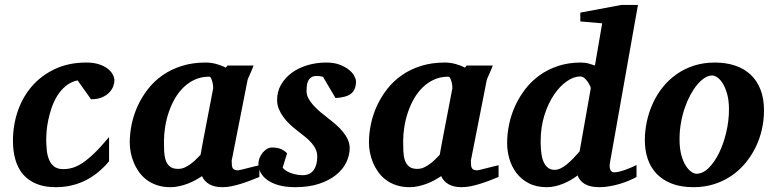

<svg xmlns="http://www.w3.org/2000/svg" viewBox="-20 -757 3191 789"><path d="M450.2 -425.8Q450.2 -417 445.8 -403.8Q441.4 -390.6 430.4 -378.4Q419.4 -366.2 400.9 -357.7Q382.3 -349.1 354 -349.1L298.8 -426.8Q270.5 -420.4 250 -403.3Q229.5 -386.2 215.3 -363.3Q201.2 -340.3 192.1 -314Q183.1 -287.6 178.2 -263.2Q173.3 -238.8 171.6 -219Q169.9 -199.2 169.9 -189Q169.9 -166 171.9 -143.3Q173.8 -120.6 180.9 -102.5Q188 -84.5 201.9 -73.2Q215.8 -62 240.2 -62Q258.8 -62 277.8 -67.4Q296.9 -72.8 319.1 -87.4Q341.3 -102.1 367.9 -127.7Q394.5 -153.3 428.2 -193.8V-94.2Q407.7 -69.8 384.3 -50.3Q360.8 -30.8 333.7 -16.8Q306.6 -2.9 275.6 4.6Q244.6 12.2 209 12.2Q163.1 12.2 129.9 -1.5Q96.7 -15.1 75.2 -40Q53.7 -64.9 43.5 -100.1Q33.2 -135.3 33.2 -178.2Q33.2 -243.2 53.5 -301.5Q73.7 -359.9 112.5 -404.1Q151.4 -448.2 207.3 -474.1Q263.2 -500 335 -500Q364.7 -500 386.5 -492.9Q408.2 -485.8 422.4 -474.9Q436.5 -463.9 443.4 -450.9Q450.2 -438 450.2 -425.8Z M856 -394Q856.4 -396 855.7 -403.8Q855 -411.6 852.8 -420.2Q850.6 -428.7 847.4 -435.3Q844.2 -441.9 839.8 -441.9Q807.6 -441.9 781.5 -430.2Q755.4 -418.5 734.6 -398.4Q713.9 -378.4 698.7 -352.1Q683.6 -325.7 673.6 -296.1Q663.6 -266.6 658.7 -235.8Q653.8 -205.1 653.8 -176.8Q653.8 -156.7 654.5 -136.7Q655.3 -116.7 660.4 -100.1Q665.5 -83.5 677.5 -73.2Q689.5 -63 711.9 -63Q728 -63 742.4 -70.3Q756.8 -77.6 768.8 -87.2Q780.8 -96.7 789.8 -106.4Q798.8 -116.2 804.2 -121.1Q807.6 -141.1 809.8 -152.1Q812 -163.1 813.7 -173.1Q815.4 -183.1 817.9 -195.8Q820.3 -208.5 825 -232.2Q829.6 -255.9 836.9 -294.2Q844.2 -332.5 856 -394ZM1045.9 -29.8Q1028.8 -22.9 1010 -15.6Q991.2 -8.3 971.7 -2.2Q952.1 3.9 932.6 8.1Q913.1 12.2 894 12.2Q862.3 12.2 841.1 0.5Q819.8 -11.2 810.1 -33.2Q796.9 -24.4 781.7 -16.1Q766.6 -7.8 750 -1.7Q733.4 4.4 715.8 8.3Q698.2 12.2 680.2 12.2Q649.4 12.2 625 3.9Q600.6 -4.4 582 -18.6Q563.5 -32.7 550.5 -51.3Q537.6 -69.8 529.3 -90.1Q521 -110.4 517.1 -131.3Q513.2 -152.3 513.2 -170.9Q513.2 -208 521.2 -246.8Q529.3 -285.6 546.1 -322.3Q563 -358.9 588.4 -391.4Q613.8 -423.8 648.4 -448Q683.1 -472.2 727.3 -486.1Q771.5 -500 825.2 -500Q847.2 -500 868.9 -494.1Q890.6 -488.3 907.7 -479L915 -487.8H1022Q1019.5 -480.5 1015.6 -471.2Q1011.7 -461.9 1007.8 -453.1Q1003.9 -444.3 1000.7 -437.3Q997.6 -430.2 997.1 -426.8L932.1 -97.2Q932.1 -85.9 932.9 -78.1Q933.6 -70.3 936.5 -65.7Q939.5 -61 944.8 -59.1Q950.2 -57.1 959 -57.1Q960.9 -57.1 973.4 -60.1Q985.8 -63 1000.7 -66.9Q1015.6 -70.8 1028.8 -74Q1042 -77.1 1045.9 -78.1Z M1442.9 -422.9Q1442.9 -389.2 1423.8 -373Q1404.8 -356.9 1358.9 -354L1307.6 -440.9Q1304.2 -441.9 1300.3 -442.9Q1296.9 -443.8 1292 -444.3Q1287.1 -444.8 1281.7 -444.8Q1266.6 -444.8 1258.3 -438.7Q1250 -432.6 1245.8 -423.3Q1241.7 -414.1 1240.7 -403.1Q1239.7 -392.1 1239.7 -382.8Q1239.7 -367.2 1247.6 -352.5Q1255.4 -337.9 1268.1 -324Q1280.8 -310.1 1296.6 -296.6Q1312.5 -283.2 1328.6 -271Q1345.7 -257.8 1361.6 -243.9Q1377.4 -230 1389.9 -214.6Q1402.3 -199.2 1409.7 -182.6Q1417 -166 1417 -147.9Q1417 -119.1 1403.3 -90.3Q1389.6 -61.5 1361.8 -38.8Q1334 -16.1 1292 -2Q1250 12.2 1193.8 12.2Q1154.3 12.2 1125.7 4.2Q1097.2 -3.9 1078.6 -17.3Q1060.1 -30.8 1051 -47.9Q1042 -64.9 1042 -83Q1042 -96.2 1046.9 -108.4Q1051.8 -120.6 1059.8 -130.1Q1067.9 -139.6 1077.6 -145.3Q1087.4 -150.9 1097.7 -150.9Q1119.6 -150.9 1134.8 -144.3Q1149.9 -137.7 1159.7 -127L1141.6 -67.9Q1147 -60.5 1156.7 -54.7Q1166.5 -48.8 1178 -44.9Q1189.5 -41 1201.4 -39.1Q1213.4 -37.1 1223.6 -37.1Q1253.9 -37.1 1268.8 -57.9Q1283.7 -78.6 1283.7 -113.8Q1283.7 -128.9 1277.8 -142.3Q1272 -155.8 1261.2 -168.5Q1250.5 -181.2 1235.4 -193.6Q1220.2 -206.1 1201.7 -220.2Q1186 -231.9 1171.1 -246.1Q1156.2 -260.3 1144.5 -276.1Q1132.8 -292 1125.7 -309.6Q1118.7 -327.1 1118.7 -346.2Q1118.7 -381.3 1135.3 -409.7Q1151.9 -438 1179.7 -458.3Q1207.5 -478.5 1244.1 -489.3Q1280.8 -500 1320.8 -500Q1352.1 -500 1375 -491.5Q1397.9 -482.9 1413.1 -470.9Q1428.2 -459 1435.5 -445.6Q1442.9 -432.1 1442.9 -422.9Z M1838.9 -394Q1839.4 -396 1838.6 -403.8Q1837.9 -411.6 1835.7 -420.2Q1833.5 -428.7 1830.3 -435.3Q1827.1 -441.9 1822.8 -441.9Q1790.5 -441.9 1764.4 -430.2Q1738.3 -418.5 1717.5 -398.4Q1696.8 -378.4 1681.6 -352.1Q1666.5 -325.7 1656.5 -296.1Q1646.5 -266.6 1641.6 -235.8Q1636.7 -205.1 1636.7 -176.8Q1636.7 -156.7 1637.5 -136.7Q1638.2 -116.7 1643.3 -100.1Q1648.4 -83.5 1660.4 -73.2Q1672.4 -63 1694.8 -63Q1710.9 -63 1725.3 -70.3Q1739.7 -77.6 1751.7 -87.2Q1763.7 -96.7 1772.7 -106.4Q1781.7 -116.2 1787.1 -121.1Q1790.5 -141.1 1792.7 -152.1Q1794.9 -163.1 1796.6 -173.1Q1798.3 -183.1 1800.8 -195.8Q1803.2 -208.5 1807.9 -232.2Q1812.5 -255.9 1819.8 -294.2Q1827.1 -332.5 1838.9 -394ZM2028.8 -29.8Q2011.7 -22.9 1992.9 -15.6Q1974.1 -8.3 1954.6 -2.2Q1935.1 3.9 1915.5 8.1Q1896 12.2 1877 12.2Q1845.2 12.2 1824 0.5Q1802.7 -11.2 1793 -33.2Q1779.8 -24.4 1764.6 -16.1Q1749.5 -7.8 1732.9 -1.7Q1716.3 4.4 1698.7 8.3Q1681.2 12.2 1663.1 12.2Q1632.3 12.2 1607.9 3.9Q1583.5 -4.4 1564.9 -18.6Q1546.4 -32.7 1533.4 -51.3Q1520.5 -69.8 1512.2 -90.1Q1503.9 -110.4 1500 -131.3Q1496.1 -152.3 1496.1 -170.9Q1496.1 -208 1504.2 -246.8Q1512.2 -285.6 1529.1 -322.3Q1545.9 -358.9 1571.3 -391.4Q1596.7 -423.8 1631.3 -448Q1666 -472.2 1710.2 -486.1Q1754.4 -500 1808.1 -500Q1830.1 -500 1851.8 -494.1Q1873.5 -488.3 1890.6 -479L1897.9 -487.8H2004.9Q2002.4 -480.5 1998.5 -471.2Q1994.6 -461.9 1990.7 -453.1Q1986.8 -444.3 1983.6 -437.3Q1980.5 -430.2 1980 -426.8L1915 -97.2Q1915 -85.9 1915.8 -78.1Q1916.5 -70.3 1919.4 -65.7Q1922.4 -61 1927.7 -59.1Q1933.1 -57.1 1941.9 -57.1Q1943.8 -57.1 1956.3 -60.1Q1968.8 -63 1983.6 -66.9Q1998.5 -70.8 2011.7 -74Q2024.9 -77.1 2028.8 -78.1Z M2407.7 -394Q2408.2 -396 2404.8 -403.8Q2401.4 -411.6 2395.5 -420.4Q2389.6 -429.2 2381.6 -436Q2373.5 -442.9 2364.7 -442.9Q2338.4 -442.9 2309.8 -423.3Q2281.2 -403.8 2257.1 -368.4Q2232.9 -333 2217.3 -283.7Q2201.7 -234.4 2201.7 -174.8Q2201.7 -114.3 2216.3 -86.7Q2231 -59.1 2258.8 -59.1Q2271.5 -59.1 2284.4 -65.4Q2297.4 -71.8 2310.3 -82.5Q2323.2 -93.3 2336.2 -106.7Q2349.1 -120.1 2361.8 -134.8ZM2486.8 -89.8Q2484.4 -77.6 2485.6 -69.6Q2486.8 -61.5 2489.5 -56.9Q2492.2 -52.2 2496.1 -50.5Q2500 -48.8 2502.9 -48.8Q2513.2 -48.8 2525.9 -52Q2538.6 -55.2 2551.5 -59.8Q2564.5 -64.5 2575.9 -69.6Q2587.4 -74.7 2595.7 -79.1V-29.8Q2583 -22.5 2564.9 -14.9Q2546.9 -7.3 2526.4 -1.2Q2505.9 4.9 2484.6 8.5Q2463.4 12.2 2443.8 12.2Q2405.8 12.2 2383.8 -0.5Q2361.8 -13.2 2353.5 -36.1Q2340.3 -25.9 2325 -17.1Q2309.6 -8.3 2293.2 -1.7Q2276.9 4.9 2260.3 8.5Q2243.7 12.2 2227.5 12.2Q2184.1 12.2 2153.1 -3.9Q2122.1 -20 2102.3 -46.1Q2082.5 -72.3 2073.2 -104.5Q2064 -136.7 2064 -168.9Q2064 -207 2072.3 -246.6Q2080.6 -286.1 2097.4 -322.8Q2114.3 -359.4 2139.4 -391.8Q2164.6 -424.3 2198.2 -448.2Q2231.9 -472.2 2274.2 -486.1Q2316.4 -500 2366.7 -500Q2385.3 -500 2400.1 -495.6Q2415 -491.2 2424.8 -487.8L2454.6 -661.1L2364.7 -668.9V-705.1L2533.7 -736.8H2601.6Z M2975.6 -307.1Q2975.6 -343.8 2968.3 -370.1Q2960.9 -396.5 2950.4 -413.6Q2939.9 -430.7 2928 -438.7Q2916 -446.8 2906.7 -446.8Q2891.6 -446.8 2875.7 -436.8Q2859.9 -426.8 2845 -408.9Q2830.1 -391.1 2816.9 -366.5Q2803.7 -341.8 2793.7 -312.7Q2783.7 -283.7 2778.1 -251.2Q2772.5 -218.8 2772.5 -185.1Q2772.5 -146.5 2780 -119.4Q2787.6 -92.3 2798.6 -75.4Q2809.6 -58.6 2821.3 -50.8Q2833 -43 2841.8 -43Q2868.2 -43 2892.3 -66.9Q2916.5 -90.8 2935.1 -128.9Q2953.6 -167 2964.6 -213.9Q2975.6 -260.7 2975.6 -307.1ZM3119.6 -303.2Q3119.6 -263.7 3110.8 -225.1Q3102.1 -186.5 3085 -151.6Q3067.9 -116.7 3043 -86.7Q3018.1 -56.6 2985.8 -34.7Q2953.6 -12.7 2914.3 -0.2Q2875 12.2 2829.6 12.2Q2778.3 12.2 2740.7 -2.4Q2703.1 -17.1 2678.5 -42.7Q2653.8 -68.4 2641.8 -103.8Q2629.9 -139.2 2629.9 -181.2Q2629.9 -220.2 2638.4 -259Q2647 -297.9 2663.3 -333.5Q2679.7 -369.1 2704.1 -399.4Q2728.5 -429.7 2760.5 -452.1Q2792.5 -474.6 2831.8 -487.3Q2871.1 -500 2917.5 -500Q2963.4 -500 3000.7 -487.5Q3038.1 -475.1 3064.5 -450.4Q3090.8 -425.8 3105.2 -388.9Q3119.6 -352.1 3119.6 -303.2Z"/></svg>

Font: Charis SIL Eur
Style: Bold Italic
Weight: 700
Italic angle: -11°
Foundry: SIL International
Version: Version 5.000